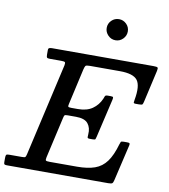

<svg xmlns="http://www.w3.org/2000/svg" viewBox="-145 -1082 1028 1169"><g transform="rotate(10 368.5 -497.5)"><path d="M264 -343.5 206.5 -90Q203 -74 206.5 -70Q210 -66 230.5 -66H399.5Q465 -66 508.8 -81.5Q552.5 -97 581 -135.8Q609.5 -174.5 629.5 -244.5Q633 -256 635.5 -260.5Q638 -265 654 -265H673.5Q686.5 -265 689.2 -262Q692 -259 690 -249L637.5 -24.5Q634 -9 628.5 -4.5Q623 0 603.5 0H-22.5Q-32.5 0 -37 -2.5Q-41.5 -5 -41.5 -16V-42Q-41.5 -57.5 -38 -61.8Q-34.5 -66 -19.5 -66H58Q76 -66 79.5 -69.8Q83 -73.5 86.5 -88L217 -660.5Q220 -676 215.8 -680Q211.5 -684 192.5 -684H122.5Q108.5 -684 104.8 -688Q101 -692 101 -706.5V-734Q101 -745 107.8 -747.5Q114.5 -750 124.5 -750H750.5Q772.5 -750 777 -746Q781.5 -742 777.5 -724.5L733 -528.5Q729.5 -513.5 726.2 -509.2Q723 -505 704.5 -505H684.5Q671 -505 671.8 -512Q672.5 -519 674 -528.5Q690 -616.5 664.2 -650.2Q638.5 -684 555.5 -684H370Q347.5 -684 343.2 -678.8Q339 -673.5 334.5 -655.5L284.5 -433.5Q281 -419.5 284.2 -416Q287.5 -412.5 304.5 -412.5H343.5Q398.5 -412.5 433 -436.5Q467.5 -460.5 485 -500.5Q489 -510 491.5 -517.2Q494 -524.5 508 -524.5H526Q540.5 -524.5 542 -520.2Q543.5 -516 541 -504.5L485.5 -266Q483 -255.5 481 -251Q479 -246.5 465 -246.5H445.5Q432 -246.5 431.8 -254.2Q431.5 -262 432.5 -271.5Q436 -312 415.2 -338Q394.5 -364 340.5 -364H290.5Q273.5 -364 270.2 -360.5Q267 -357 264 -343.5ZM496 -864.5Q469 -864.5 449.8 -884Q430.5 -903.5 430.5 -930Q430.5 -957 449.8 -976Q469 -995 496 -995Q522.5 -995 541.8 -976Q561 -957 561 -930Q561 -903.5 541.8 -884Q522.5 -864.5 496 -864.5Z"/></g></svg>

Font: Besley* Medium
Style: Italic
Weight: 500
Italic angle: -13°
Designer: Owen Earl
Foundry: indestructible type*
Version: Version 3.000; ttfautohint (v1.8.3)